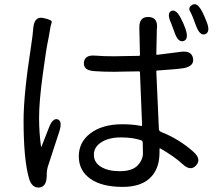

<svg xmlns="http://www.w3.org/2000/svg" viewBox="-20 -837 1040 904"><path d="M164 46Q129 48 116 1Q91 -89 91 -269Q91 -393 126 -618Q130 -643 133 -668L137 -708Q143 -762 185 -752Q227 -743 223.5 -732.5Q220 -722 218 -712Q214 -686 209 -660Q197 -605 182 -491Q164 -360 164 -283Q164 -213 173 -148Q174 -143 176 -148L210 -235Q228 -283 252 -275Q275 -266 259 -217L207 -58Q200 -37 200 -15V-8Q199 43 164 46ZM558 43Q459 43 405 4.5Q351 -34 351 -100.5Q351 -167 404 -208Q461 -252 556 -252Q606 -252 644 -244Q649 -243 649 -248L639 -496Q639 -501 634 -501L569 -500Q543 -499 517 -499Q464 -499 425 -502Q372 -505 375 -542Q378 -580 430 -575Q466 -572 518 -572Q544 -572 570 -573L634 -574Q639 -574 639 -579L636 -706Q635 -759 680 -757Q724 -755 719 -704Q718 -699 718 -674L716 -583Q716 -578 721 -579L831 -593Q882 -600 889 -562Q895 -525 844 -516Q812 -511 721 -505Q716 -505 716 -500L728 -231Q728 -220 738 -216Q824 -182 891 -122Q930 -87 903 -58Q877 -29 839 -65Q801 -100 735 -138Q731 -140 731 -135V-120Q731 -49 695 -8Q651 43 558 43ZM544 -31Q604 -31 630 -60Q653 -86 653 -114Q653 -140 652 -166Q652 -174 643 -177Q605 -190 549 -190Q493 -190 457.5 -167.5Q422 -145 422 -108.5Q422 -72 455.5 -51.5Q489 -31 544 -31ZM845 -644Q819 -635 802 -684Q788 -723 786 -727Q764 -774 786 -785Q809 -796 832 -750Q846 -723 853 -702Q870 -653 845 -644ZM946 -676Q921 -667 903 -716Q886 -764 875 -783.5Q864 -803 887 -815Q909 -827 933 -780Q945 -756 953 -734Q972 -686 946 -676Z"/></svg>

Font: Resource Han Rounded JP
Style: Regular
Weight: 400
Designer: Cyano Hao (round all glyphs); Ryoko NISHIZUKA 西塚涼子 (kana, bopomofo & ideographs); Paul D. Hunt (Latin, Greek & Cyrillic)
Foundry: Cyano Hao
Version: 0.990